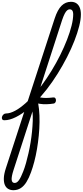

<svg xmlns="http://www.w3.org/2000/svg" viewBox="-204 -1312 914 2122"><path d="M-155 17Q-174 17 -180 5.5Q-186 -6 -182 -20.5Q-178 -35 -166 -46.5Q-154 -58 -137 -58Q-114 -58 -88.5 -66Q-63 -74 -35 -89Q-7 -104 22 -125.5Q51 -147 81.5 -174Q112 -201 142 -232Q201 -293 257.5 -369.5Q314 -446 366 -531Q418 -616 461.5 -703.5Q505 -791 537 -873.5Q569 -956 587 -1028Q605 -1100 605 -1153Q605 -1173 618 -1183Q631 -1193 648 -1192.5Q665 -1192 677.5 -1182Q690 -1172 690 -1153Q690 -1097 671 -1022Q652 -947 618 -860Q584 -773 537 -681Q490 -589 433.5 -498.5Q377 -408 313.5 -326Q250 -244 184 -179Q148 -144 112.5 -113.5Q77 -83 41.5 -59Q6 -35 -28 -18Q-62 -1 -94 8Q-126 17 -155 17ZM-56 790Q-89 790 -113.5 775.5Q-138 761 -150.5 731.5Q-163 702 -161.5 656.5Q-160 611 -140 550L400 -1107Q432 -1205 476 -1248.5Q520 -1292 580 -1292Q616 -1292 640.5 -1275.5Q665 -1259 677.5 -1227.5Q690 -1196 690 -1153Q690 -1134 677.5 -1125Q665 -1116 648 -1116Q631 -1116 618 -1125Q605 -1134 605 -1153Q605 -1171 601 -1183.5Q597 -1196 588.5 -1202.5Q580 -1209 566 -1209Q552 -1209 538.5 -1198Q525 -1187 511.5 -1161.5Q498 -1136 483 -1092L204 -230Q220 -174 227 -106Q234 -38 233 36.5Q232 111 224.5 187Q217 263 204.5 336.5Q192 410 175 474.5Q158 539 139 591Q116 655 88.5 699.5Q61 744 25.5 767Q-10 790 -56 790ZM-42 710Q-29 710 -17.5 702.5Q-6 695 5.5 679Q17 663 28.5 639Q40 615 53 582Q69 541 83.5 490Q98 439 111 381Q124 323 134 262.5Q144 202 150 141.5Q156 81 158 25Q160 -31 155 -80L-54 566Q-79 643 -75 676.5Q-71 710 -42 710ZM392 -168Q350 -161 309.5 -160Q269 -159 233 -165Q197 -171 164 -184Q155 -187 154.5 -199.5Q154 -212 159.5 -226Q165 -240 176 -247.5Q187 -255 202 -248Q224 -238 250 -233.5Q276 -229 309 -229.5Q342 -230 384 -235Q399 -237 406.5 -228Q414 -219 414.5 -206Q415 -193 409 -182Q403 -171 392 -168Z"/></svg>

Font: Playwrite NL
Style: Regular
Weight: 400
Designer: Veronika Burian, José Scaglione
Foundry: TypeTogether
Version: Version 1.002